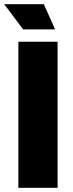

<svg xmlns="http://www.w3.org/2000/svg" viewBox="-36 -900 348 920"><path d="M228 -759 174 -880H-16L75 -759ZM52 0H240V-700H52Z"/></svg>

Font: Arthouse Owned Black
Style: Regular
Weight: 900
Designer: Jeremy Tribby
Foundry: Tribby Type
Version: Version 1.000;PS 001.000;hotconv 1.0.88;makeotf.lib2.5.64775